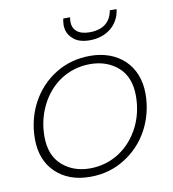

<svg xmlns="http://www.w3.org/2000/svg" viewBox="-84 -817 812 899"><g transform="rotate(-10 322.5 -368.0)"><path d="M48 -211C48 -144 69 -90 110 -51C151 -12 205 8 273 8C334 8 389 -7 438 -38C536 -98 595 -208 595 -331C595 -466 502 -550 370 -550C309 -550 254 -535 205 -505C106 -444 48 -334 48 -211ZM94 -214C94 -267 105 -316 128 -362C173 -453 258 -512 363 -512C416 -512 461 -496 496 -465C531 -434 549 -388 549 -329C549 -276 538 -226 515 -181C469 -90 383 -31 279 -31C226 -31 182 -47 147 -78C112 -109 94 -155 94 -214ZM301 -649C319 -631 346 -622 382 -622C465 -622 518 -672 529 -735L530 -744H498C489 -689 451 -659 388 -659C335 -659 307 -683 307 -724C307 -728 308 -735 309 -744H277L275 -735C274 -726 273 -719 273 -715C273 -688 282 -666 301 -649Z"/></g></svg>

Font: Momo Neue ExtLt
Style: Italic
Weight: 200
Italic angle: -10°
Designer: Ninad Kale (Devanagari), Jonny Pinhorn (Latin)
Foundry: Indian Type Foundry
Version: 4.004